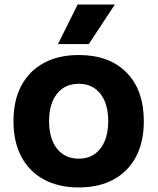

<svg xmlns="http://www.w3.org/2000/svg" viewBox="-20 -809 690 841"><path d="M325 12Q236 12 171.8 -23Q107.6 -58.1 73.3 -123Q39 -188 39 -278Q39 -369 73.3 -433.5Q107.5 -497.9 171.7 -533Q235.9 -568 325.2 -568Q459 -568 534.5 -491Q610 -414 610 -277.8Q610 -188 576 -123Q542 -58 478 -23Q414 12 325 12ZM325 -114Q385 -114 419.5 -158.1Q454 -202.3 454 -278.3Q454 -355 419.5 -398.5Q385 -442 325 -442Q264.2 -442 229.6 -398.3Q195 -354.5 195 -277.9Q195 -202 229.6 -158Q264.2 -114 325 -114ZM234 -616 320 -789H483L369 -616Z"/></svg>

Font: Azeret Mono Thin
Style: Regular
Weight: 100
Designer: Martin Vácha
Foundry: Displaay
Version: Version 1.002